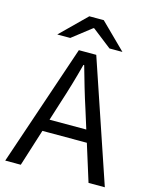

<svg xmlns="http://www.w3.org/2000/svg" viewBox="-124 -922 792 1002"><g transform="rotate(15 272.0 -420.5)"><path d="M3 0 225 -656H319L541 0H453L338 -367Q320 -422 304 -476.5Q288 -531 272 -588H268Q253 -531 237 -476.5Q221 -422 203 -367L87 0ZM119 -200V-266H422V-200ZM95 -706 232 -841H310L447 -706H377L273 -787H269L165 -706Z"/></g></svg>

Font: Source Sans 3
Style: Regular
Weight: 400
Designer: Paul D. Hunt
Foundry: Adobe
Version: Version 3.046;hotconv 1.0.118;makeotfexe 2.5.65603